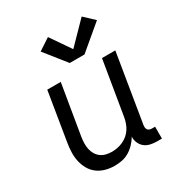

<svg xmlns="http://www.w3.org/2000/svg" viewBox="-184 -904 968 1036"><g transform="rotate(-30 300.0 -385.5)"><path d="M230 8Q201 8 173.5 0.5Q146 -7 124 -23.5Q102 -40 88.5 -64Q75 -88 69 -115Q63 -142 64 -171.5Q65 -201 70 -230L119 -530H203L151 -218Q148 -199 147.5 -180Q147 -161 150.5 -143.5Q154 -126 163 -110.5Q172 -95 186 -84.5Q200 -74 218 -69.5Q236 -65 255 -65Q272 -65 289.5 -68.5Q307 -72 323.5 -79.5Q340 -87 354.5 -99Q369 -111 379 -126.5Q389 -142 395 -159Q401 -176 404 -193L460 -530H543L473 -104Q472 -96 473 -88.5Q474 -81 478.5 -75.5Q483 -70 490 -68Q497 -66 505 -66H523V8H493Q472 8 452 3.5Q432 -1 417 -13Q402 -25 394 -43.5Q386 -62 387 -82Q375 -62 358 -44Q341 -26 320 -13.5Q299 -1 276 3.5Q253 8 230 8ZM296 -594 191 -726 264 -774 350 -649 477 -779 539 -721 388 -594Z"/></g></svg>

Font: Iosevka Curly Extended
Style: Italic
Weight: 400
Width: 7
Italic angle: -9°
Monospace: yes
Designer: Belleve Invis
Foundry: Belleve Invis
Version: Version 11.1.0; ttfautohint (v1.8.3)